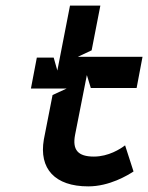

<svg xmlns="http://www.w3.org/2000/svg" viewBox="-20 -652 527 683"><path d="M90 -337H217L167 -314L136 -156C118 -52 175 11 294 11C370 11 435 -29 455 -42L425 -135C408 -122 366 -95 314 -95C257 -95 237 -119 247 -172L289 -385L303 -339H466L487 -450H257L306 -473L337 -632H229L184 -401L171 -447H111Z"/></svg>

Font: Charger Eco
Style: Obl
Weight: 1000
Designer: Jasper
Foundry: Cannot Into Space Fonts
Version: Version 1.1